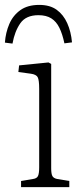

<svg xmlns="http://www.w3.org/2000/svg" viewBox="-25 -764 343 784"><path d="M61 0V-25L109 -33Q125 -35 130 -45Q135 -55 135 -81V-401Q135 -437 129 -448.5Q123 -460 101 -463L50 -470L53 -497L173 -509L184 -503V-77Q184 -54 189 -45Q194 -36 209 -33L258 -25V0ZM135 -744Q179 -744 206.5 -724Q234 -704 249.5 -669.5Q265 -635 269 -591L238 -587Q230 -625 217.5 -650.5Q205 -676 184.5 -689Q164 -702 132 -702Q81 -702 58 -669Q35 -636 26 -586L-5 -590Q-2 -631 13 -666Q28 -701 58 -722.5Q88 -744 135 -744Z"/></svg>

Font: Literata ExtraLight
Style: Regular
Weight: 250
Designer: Latin by Veronika Burian and Jose Scaglione. Greek by Irene Vlachou. Cyrillic by Vera Evstafieva.
Foundry: TypeTogether
Version: Version 3.103;gftools[0.9.29]